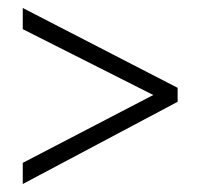

<svg xmlns="http://www.w3.org/2000/svg" viewBox="-20 -597 501 481"><path d="M37 -189 364 -359 37 -524V-577L425 -377V-342L37 -136Z"/></svg>

Font: Noto Sans Ethiopic Condensed Light
Style: Regular
Weight: 300
Width: 3
Designer: Monotype Design Team
Foundry: Monotype Imaging Inc.
Version: Version 2.102; ttfautohint (v1.8.4.7-5d5b)